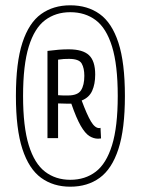

<svg xmlns="http://www.w3.org/2000/svg" viewBox="-20 -912 531 724"><path d="M245 -208Q181 -208 135 -241.5Q89 -275 64.5 -350Q40 -425 40 -550Q40 -676 64.5 -751Q89 -826 135 -859Q181 -892 245 -892Q310 -892 356 -859Q402 -826 426.5 -751Q451 -676 451 -550Q451 -425 426.5 -350Q402 -275 356 -241.5Q310 -208 245 -208ZM245 -234Q301 -234 341 -264.5Q381 -295 402.5 -364.5Q424 -434 424 -550Q424 -667 402.5 -736.5Q381 -806 341 -836Q301 -866 245 -866Q190 -866 150 -836Q110 -806 88.5 -736.5Q67 -667 67 -550Q67 -434 88.5 -364.5Q110 -295 150 -264.5Q190 -234 245 -234ZM350 -389Q333 -389 317 -399Q301 -409 284.5 -437.5Q268 -466 249 -521Q245 -521 242 -521Q239 -521 236 -521Q227 -521 218 -521.5Q209 -522 199 -522V-391H159V-720Q182 -723 201 -724.5Q220 -726 239 -726Q292 -726 315.5 -704Q339 -682 339 -631Q339 -595 327.5 -569.5Q316 -544 288 -533Q308 -479 323 -454Q338 -429 354 -429Q357 -429 359 -430L361 -390Q356 -389 350 -389ZM236 -552Q273 -552 285.5 -571.5Q298 -591 298 -626Q298 -655 288 -672.5Q278 -690 240 -690Q229 -690 220.5 -689.5Q212 -689 199 -687V-553Q210 -552 218.5 -552Q227 -552 236 -552Z"/></svg>

Font: Georama SemiCondensed Light
Style: Regular
Weight: 300
Width: 4
Designer: Jean-Baptiste Levee
Foundry: Production Type
Version: Version 1.000